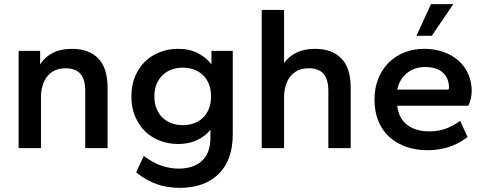

<svg xmlns="http://www.w3.org/2000/svg" viewBox="-20 -716 2345 928"><path d="M392 0V-276Q392 -333 368.5 -359.5Q345 -386 297 -386Q241 -386 209.5 -348Q178 -310 178 -242V0H70V-470H174V-404Q195 -439 233.5 -459.5Q272 -480 328 -480Q409 -480 454.5 -434Q500 -388 500 -291V0Z M840 -20Q795 -20 754 -35.5Q713 -51 682.5 -80Q652 -109 633.5 -152Q615 -195 615 -250Q615 -305 633.5 -348Q652 -391 682.5 -420Q713 -449 754 -464.5Q795 -480 840 -480Q897 -480 938.5 -458Q980 -436 1002 -404V-470H1105V-67Q1105 58 1036.5 125Q968 192 849 192Q789 192 737.5 174Q686 156 638 117L675 38Q721 72 762.5 85.5Q804 99 843 99Q915 99 956 61.5Q997 24 997 -50V-89Q974 -59 934 -39.5Q894 -20 840 -20ZM864 -111Q892 -111 917 -120Q942 -129 960.5 -146.5Q979 -164 989.5 -190Q1000 -216 1000 -250Q1000 -284 989.5 -310Q979 -336 960.5 -353.5Q942 -371 917 -380Q892 -389 864 -389Q835 -389 810 -380Q785 -371 766.5 -353.5Q748 -336 737 -310Q726 -284 726 -250Q726 -216 737 -190Q748 -164 766.5 -146.5Q785 -129 810 -120Q835 -111 864 -111Z M1567 0V-276Q1567 -333 1543.5 -359.5Q1520 -386 1472 -386Q1416 -386 1384.5 -348Q1353 -310 1353 -242V0H1245V-668H1353V-411Q1375 -443 1412.5 -461.5Q1450 -480 1503 -480Q1584 -480 1629.5 -434Q1675 -388 1675 -291V0Z M2045 10Q1991 10 1944.5 -6Q1898 -22 1863.5 -52.5Q1829 -83 1809.5 -129Q1790 -175 1790 -235Q1790 -291 1808.5 -336.5Q1827 -382 1859.5 -414Q1892 -446 1935.5 -463Q1979 -480 2030 -480Q2082 -480 2124.5 -464.5Q2167 -449 2197 -422Q2227 -395 2243.5 -357.5Q2260 -320 2260 -276Q2260 -259 2255.5 -238.5Q2251 -218 2243 -205H1900Q1907 -144 1948 -112.5Q1989 -81 2055 -81Q2100 -81 2135.5 -94.5Q2171 -108 2204 -132L2240 -54Q2159 10 2045 10ZM2033 -392Q1984 -392 1947.5 -363Q1911 -334 1900 -283H2148Q2150 -289 2150 -293Q2150 -337 2121 -364.5Q2092 -392 2033 -392ZM1993 -543 2063 -696H2171L2067 -543Z"/></svg>

Font: Gantari SemiBold
Style: Regular
Weight: 600
Designer: Anugrah Pasau
Foundry: Lafontype
Version: Version 1.000; ttfautohint (v1.8.4)